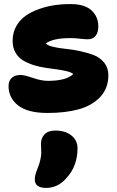

<svg xmlns="http://www.w3.org/2000/svg" viewBox="-20 -545 577 943"><path d="M212.9 9.8Q115.7 9.8 68.8 -27.3Q22 -64.5 22 -122.1Q22 -147.5 37.4 -162.1Q52.7 -176.8 82 -176.8Q99.1 -176.8 141.4 -162.4Q183.6 -147.9 214.8 -147.9Q305.2 -147.9 339.8 -181.2Q331.1 -189.5 309.6 -194.8Q288.1 -200.2 261.5 -203.9Q234.9 -207.5 204.3 -211.9Q173.8 -216.3 145.3 -225.3Q116.7 -234.4 93.5 -248Q70.3 -261.7 56.2 -286.4Q42 -311 42 -344.2Q42 -383.8 59.3 -415.3Q76.7 -446.8 105.2 -467Q133.8 -487.3 171.9 -500.7Q210 -514.2 249.3 -519.8Q288.6 -525.4 330.1 -524.9Q396.5 -524.4 429.7 -493.7Q462.9 -462.9 462.9 -415Q462.9 -385.7 449.5 -368.9Q436 -352.1 412.1 -352.1Q395.5 -352.1 371.8 -355Q348.1 -357.9 325.2 -357.9Q241.7 -357.9 205.1 -332Q212.9 -321.8 240 -315.2Q267.1 -308.6 300.5 -305.4Q334 -302.2 371.8 -294.2Q409.7 -286.1 440.4 -274.4Q471.2 -262.7 491.7 -237.3Q512.2 -211.9 512.2 -175.8Q512.2 -111.8 472.7 -69.3Q433.1 -26.9 367.7 -8.5Q302.2 9.8 212.9 9.8ZM206.1 377.9Q150.9 377.9 150.9 335.9Q150.9 315.4 164.1 283.2Q173.3 261.7 177.7 241.7Q182.1 221.7 182.6 211.4Q183.1 201.2 182.1 183.8Q181.2 166.5 181.2 162.1Q181.2 132.8 199 114.5Q216.8 96.2 252 96.2Q300.8 96.2 330.8 120.4Q360.8 144.5 360.8 183.1Q360.8 272.5 304.2 332Q263.2 377.9 206.1 377.9Z"/></svg>

Font: Shantell Sans Normal
Style: Regular
Weight: 800
Designer: Stephen Nixon, Anya Danilova, Shantell Martin
Foundry: Arrow Type
Version: Version 1.006;[559af2be0]